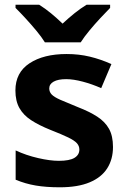

<svg xmlns="http://www.w3.org/2000/svg" viewBox="-20 -786 542 816"><path d="M234 10Q176.2 10 132 2.5Q87.9 -4.9 46.5 -22.2V-146.7Q91.3 -125.8 142 -114.2Q192.7 -102.5 229.9 -102.5Q275.6 -102.5 296.4 -115.1Q317.3 -127.8 317.3 -150.4Q317.3 -165.5 306.9 -177.2Q296.5 -188.9 269.8 -201.9Q243.2 -214.8 193.8 -234.2Q145.5 -253.6 112.4 -275.2Q79.4 -296.7 62.5 -326.8Q45.5 -356.9 45.5 -401.6Q45.5 -477.5 105.3 -516.9Q165.1 -556.4 263 -556.4Q315.6 -556.4 361.5 -545.3Q407.4 -534.3 453.5 -513.7L410.1 -411.3Q371.8 -428.4 331.8 -439Q291.7 -449.6 261.3 -449.6Q226.8 -449.6 208 -439.1Q189.3 -428.6 189.3 -410.2Q189.3 -395.5 199.5 -384.6Q209.8 -373.7 236.3 -361.9Q262.9 -350.2 310.8 -330.8Q360 -311.8 393.2 -290.3Q426.5 -268.7 443.4 -238.4Q460.2 -208.1 460.2 -161.4Q460.2 -109.4 435.8 -70.8Q411.3 -32.1 361.1 -11.1Q311 10 234 10ZM170.8 -606Q156.6 -629 134.3 -655.8Q112 -682.6 88.3 -708.3Q64.6 -734 46 -752.4V-766H146.3Q172.3 -749.6 196.3 -729.9Q220.3 -710.2 245.9 -685.6Q272.3 -710.2 297.3 -730.2Q322.2 -750.2 348.2 -766H448V-752.4Q430.3 -734.6 406.4 -708.9Q382.5 -683.2 360 -656.1Q337.5 -629 323 -606Z"/></svg>

Font: Noto Sans Symbols
Style: Regular
Weight: 400
Designer: Monotype Design Team
Foundry: Monotype Imaging Inc.
Version: Version 2.002